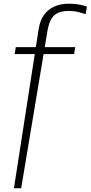

<svg xmlns="http://www.w3.org/2000/svg" viewBox="-20 -791 488 1034"><path d="M65 -537H385L379 -500H59ZM350 -732Q316 -732 293 -722Q270 -712 256.5 -689Q243 -666 236 -627L94 223H55L188 -633Q195 -680 217 -710.5Q239 -741 273 -756Q307 -771 350 -771Q376 -771 395.5 -768Q415 -765 428.5 -761.5Q442 -758 448 -755L441 -715Q429 -719 404.5 -725.5Q380 -732 350 -732Z"/></svg>

Font: Roboto Serif 20pt Thin
Style: Italic
Weight: 250
Italic angle: -10°
Version: Version 1.007